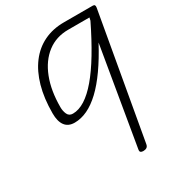

<svg xmlns="http://www.w3.org/2000/svg" viewBox="-216 -1054 1075 1179"><g transform="rotate(-30 321.0 -464.0)"><path d="M172.5 -361.5Q127.5 -361.5 105 -391.5Q82.5 -421.5 82.5 -479Q82.5 -585 106 -668.2Q129.5 -751.5 173.8 -809.8Q218 -868 280.8 -898.2Q343.5 -928.5 422.5 -928.5H627Q636.5 -928.5 640 -923Q643.5 -917.5 641.5 -906L486.5 -28Q484 -12.5 474.2 -6.2Q464.5 0 450 0Q438 0 431.8 -5Q425.5 -10 428 -24L544.5 -714.5Q449 -536 356.5 -448.8Q264 -361.5 172.5 -361.5ZM143 -487.5Q143 -460.5 153.2 -437.8Q163.5 -415 190.5 -415Q232.5 -415 277.2 -443.2Q322 -471.5 369.2 -527.2Q416.5 -583 466.2 -665.5Q516 -748 568.5 -856L573 -876H422.5Q336.5 -876 273.8 -827.8Q211 -779.5 177 -692.2Q143 -605 143 -487.5Z"/></g></svg>

Font: Edu VIC WA NT Hand
Style: Regular
Weight: 400
Designer: Tina and Corey Anderson, Eben Sorkin, Mirko Velimirovic
Foundry: Google for Education
Version: Version 1.000